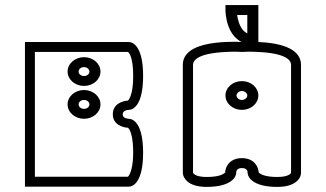

<svg xmlns="http://www.w3.org/2000/svg" viewBox="-20 -697 1280 754"><path d="M288.8 -416C288.8 -425.5 297.6 -433.5 310 -433.5C322 -433.5 331.2 -424.5 331.2 -416C331.2 -406.5 322.4 -398.5 310 -398.5C297.6 -398.5 288.8 -406.5 288.8 -416ZM245.4 -416C245.4 -384.7 274.6 -359.5 310 -359.5C345.4 -359.5 374.6 -384.7 374.6 -416C374.6 -447.3 345.4 -472.5 310 -472.5C274.6 -472.5 245.4 -447.3 245.4 -416ZM288.8 -287C288.8 -296.5 297.6 -304.5 310 -304.5C322.4 -304.5 331.2 -296.5 331.2 -287C331.2 -277.5 322.4 -269.5 310 -269.5C297.6 -269.5 288.8 -277.5 288.8 -287ZM245.4 -287C245.4 -255.7 274.6 -230.5 310 -230.5C345.4 -230.5 374.6 -255.7 374.6 -287C374.6 -318.3 345.4 -343.5 310 -343.5C274.6 -343.5 245.4 -318.3 245.4 -287ZM486 -7.4C484.4 -5 483.2 -3.7 482.5 -3H117V-493H482.7C484.2 -492 486.7 -489.6 489.8 -483.8C495.8 -472.4 503 -447.6 503 -397.5C503 -340.4 492.5 -316.1 486.1 -306.1C484.4 -303.8 483.2 -302.6 482.5 -301.9C462.3 -300.9 423 -289.6 423 -248.1C423 -207.3 462.5 -196.3 482.5 -195.3C483.4 -194.6 485 -193 487 -190.3C493.1 -180.6 503 -156.2 503 -98.8C503 -41.7 492.4 -17.4 486 -7.4ZM474.4 -232.6C467.2 -235 462 -238.7 462 -248C462 -262.1 477.3 -265.1 485.5 -265.5C502.1 -265.5 542 -282 542 -398.8C542 -515.5 502.1 -532 485.5 -532H78V36H485.5C502.1 36 542 19.5 542 -97.2C542 -214 502.1 -230.5 485.5 -230.5C485.5 -230.5 479.8 -230.7 474.4 -232.6Z M1074.8 -481.9C1105.5 -473.2 1123 -460.1 1123 -442.2V-19.3C1122.7 -17.8 1121.3 -14 1113.9 -10C1106.7 -6.1 1093 -2 1068.5 -2C1025.2 -2 1006.1 -11.4 999.2 -16.7C996.9 -18.7 996.1 -19.9 995.7 -20.4C995.2 -39.9 979.6 -76 930 -76C880.1 -76 864.6 -39.5 864.3 -20.1C863.8 -19.6 863 -18.7 861.7 -17.4C856.2 -12.6 838.8 -2 792.5 -2C757.1 -2 744.7 -10.5 740.7 -14.8C738.5 -17.1 738.1 -18.5 738 -18.9V-442.2C738 -460.1 755.5 -473.2 786.2 -481.9C823.9 -492.4 877.8 -494 906.3 -494C916.2 -494 920.7 -493 930 -493H931.1C940.5 -493 944.1 -494 954.8 -494C983.4 -494 1037.2 -492.4 1074.8 -481.9ZM865.4 -322C865.4 -290.7 894.6 -265.5 930 -265.5C965.4 -265.5 994.6 -290.7 994.6 -322C994.6 -353.3 965.4 -378.5 930 -378.5C894.6 -378.5 865.4 -353.3 865.4 -322ZM908.8 -322C908.8 -330.5 918 -339.5 930 -339.5C942 -339.5 951.2 -330.5 951.2 -322C951.2 -313.5 942 -304.5 930 -304.5C918 -304.5 908.8 -313.5 908.8 -322ZM951.2 -566C943.9 -569.3 937.9 -574.4 932.7 -580.8C919.8 -596.9 913.6 -620.8 911.2 -638H951.2ZM994.6 -677H865.4V-657.5C865.4 -655 865.4 -625.3 877.4 -593.5C887.7 -565.5 905.1 -543.9 928.7 -532C920.4 -532.1 914.5 -533 904 -533C864.5 -533 787.3 -530.9 740.1 -505.5C716.3 -492.7 698 -472.6 698 -443.5V-18.1C698 -14.7 699 -3.6 708.6 8C720.7 23.3 745.1 37 791.5 37C833.2 37 870.8 29.5 892.2 10.4C906.8 -2.5 907.7 -15.9 907.7 -19.5C907.7 -22 907.8 -37 930 -37C950.9 -37 952.3 -23.7 952.3 -19.5C952.3 -16.9 952.9 -2.7 967.8 10.4C989.2 29.5 1026.8 37 1068.5 37C1103.7 37 1126.3 29.2 1140.6 18.7C1158.6 5.8 1162 -10.1 1162 -16.8V-443.4C1162 -472.5 1143.7 -492.6 1119.9 -505.5C1085.2 -524.2 1035.9 -530.2 994.6 -532.1Z"/></svg>

Font: Platiipus Bold
Style: Bold
Weight: 400
Version: Version 001.000